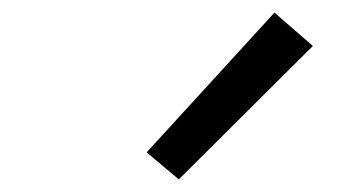

<svg xmlns="http://www.w3.org/2000/svg" viewBox="-20 -825 540 305"><path d="M264 -540 213 -583 416 -805 477 -752Z"/></svg>

Font: Iosevka Fixed
Style: Italic
Weight: 400
Italic angle: -9°
Monospace: yes
Designer: Belleve Invis
Foundry: Belleve Invis
Version: Version 33.2.4